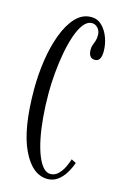

<svg xmlns="http://www.w3.org/2000/svg" viewBox="-113 -763 531 825"><g transform="rotate(15 153.0 -350.5)"><path d="M184.5 10Q117 10 73.5 -81Q30 -172 30 -349Q30 -413 39.5 -477Q49 -541 68.8 -594Q88.5 -647 118.2 -679Q148 -711 188 -711Q216 -711 235.8 -691.5Q255.5 -672 266.2 -642.5Q277 -613 277 -582Q277 -559 270 -548Q263 -537 249.5 -537Q234.5 -537 227.5 -547Q220.5 -557 220.5 -575.5Q220.5 -588 224.2 -597.2Q228 -606.5 231.5 -617Q235 -627.5 235 -643.5Q235 -661.5 223.8 -674Q212.5 -686.5 197.5 -686.5Q176.5 -686.5 159.8 -664.8Q143 -643 130.8 -606.8Q118.5 -570.5 110.5 -526.2Q102.5 -482 98.5 -436Q94.5 -390 94.5 -350Q94.5 -292 99 -240.8Q103.5 -189.5 112 -148Q120.5 -106.5 132.5 -76.5Q144.5 -46.5 159.2 -30.2Q174 -14 191.5 -14Q210.5 -14 225 -27.8Q239.5 -41.5 249.2 -61.2Q259 -81 264 -98.5L285 -88Q276.5 -63 262.5 -40.5Q248.5 -18 229.2 -4Q210 10 184.5 10Z"/></g></svg>

Font: Imbue 48pt Light
Style: Regular
Weight: 300
Designer: Tyler Finck
Foundry: Etcetera Type Company
Version: Version 1.102